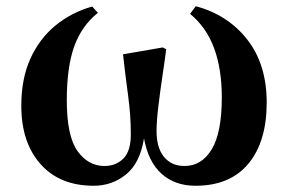

<svg xmlns="http://www.w3.org/2000/svg" viewBox="-20 -575 918 612"><path d="M278.8 17.1Q170.4 17.1 109.1 -52Q47.9 -121.1 47.9 -237.8Q47.9 -324.2 76.9 -388.2Q106 -452.1 157 -493.9Q208 -535.6 273.9 -554.2L292 -534.2Q240.2 -492.7 216.6 -427Q192.9 -361.3 192.9 -254.9Q192.9 -141.1 227.1 -93.5Q261.2 -45.9 313 -45.9Q349.1 -45.9 373 -69.3Q397 -92.8 397 -147Q397 -207 388.2 -271.5Q379.4 -335.9 372.1 -401.9L499 -423.8L509.8 -418Q505.4 -383.3 498 -334.5Q490.7 -285.6 484.9 -237.3Q479 -189 479 -157.2Q479 -103.5 502.9 -74.7Q526.9 -45.9 567.9 -45.9Q622.6 -45.9 654.8 -98.9Q687 -151.9 687 -265.1Q687 -355 662.4 -421.6Q637.7 -488.3 585.9 -530.8L604 -555.2Q706.5 -527.8 768.3 -448.7Q830.1 -369.6 830.1 -248Q830.1 -123.5 771.7 -53.2Q713.4 17.1 603 17.1Q537.6 17.1 495.1 -21Q452.6 -59.1 439 -133.8Q426.3 -55.2 381.8 -19Q337.4 17.1 278.8 17.1Z"/></svg>

Font: Source Han Serif TW Heavy
Style: Regular
Weight: 900
Designer: Ryoko NISHIZUKA Ë•øÂ°öÊ∂ºÂ≠ê (kana & ideographs); Frank Grie√ühammer (Latin, Greek & Cyrillic); Wenlong ZHANG Âº†ÊñáÈæô 
Foundry: Adobe
Version: Version 2.003;hotconv 1.1.1;makeotfexe 2.6.0